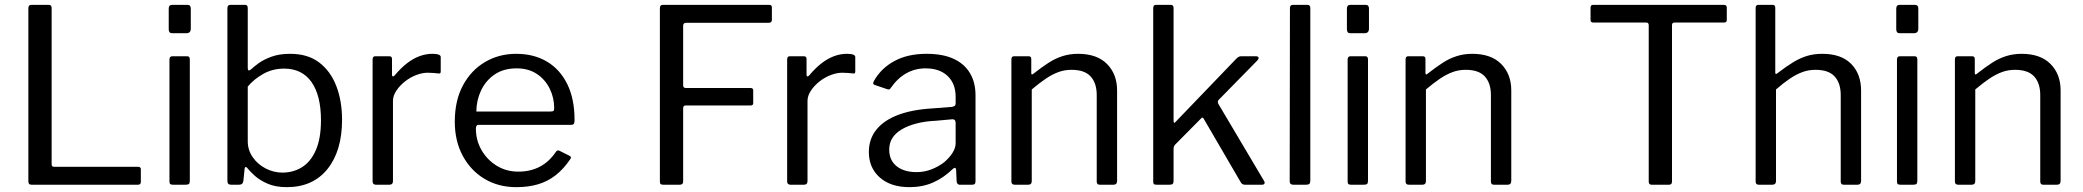

<svg xmlns="http://www.w3.org/2000/svg" viewBox="-20 -762 8591 792"><path d="M97 -728Q97 -742 109 -742H181Q193 -742 193 -729V-84Q193 -74 203 -74H549Q561 -74 561 -64V-11Q561 -6 558 -3Q555 0 549 0H111Q103 0 100 -3.5Q97 -7 97 -14V-728Z M763 -17Q763 -7 759.5 -3.5Q756 0 745 0H694Q685 0 682 -3Q679 -6 679 -14V-516Q679 -530 691 -530H752Q763 -530 763 -517ZM767 -644Q767 -625 749 -625H691Q682 -625 679 -629.5Q676 -634 676 -642V-726Q676 -742 690 -742H753Q767 -742 767 -727Z M934 0Q925 0 921.5 -4Q918 -8 918 -16V-728Q918 -742 930 -742H992Q1002 -742 1002 -728V-483Q1002 -472 1006 -471.5Q1010 -471 1017 -477Q1026 -486 1046.5 -501Q1067 -516 1099.5 -528Q1132 -540 1177 -540Q1250 -540 1297 -504Q1344 -468 1367.5 -406.5Q1391 -345 1391 -268Q1391 -140 1331 -65Q1271 10 1163 10Q1117 10 1084.5 -4Q1052 -18 1031 -37Q1010 -56 1000 -69Q996 -74 993 -73Q990 -72 989 -66L984 -16Q982 0 966 0ZM1002 -179Q1002 -143 1022.5 -113.5Q1043 -84 1076 -67Q1109 -50 1145 -50Q1190 -50 1226 -72.5Q1262 -95 1283 -143Q1304 -191 1304 -266Q1304 -368 1265 -423.5Q1226 -479 1152 -479Q1105 -479 1066.5 -457.5Q1028 -436 1002 -405Z M1531 0Q1524 0 1520.5 -3.5Q1517 -7 1517 -13V-517Q1517 -530 1528 -530H1586Q1597 -530 1597 -519V-454Q1597 -448 1600 -447Q1603 -446 1608 -451Q1634 -482 1659.5 -501.5Q1685 -521 1711 -530.5Q1737 -540 1763 -540Q1798 -540 1798 -527V-467Q1798 -457 1789 -459Q1780 -460 1768.5 -461Q1757 -462 1744 -462Q1722 -462 1697 -452.5Q1672 -443 1650.5 -426Q1629 -409 1615 -388Q1601 -367 1601 -346V-15Q1601 0 1586 0H1531Z M1943 -232Q1943 -183 1966.5 -142.5Q1990 -102 2029.5 -78Q2069 -54 2118 -54Q2168 -54 2207 -74.5Q2246 -95 2274 -137Q2278 -141 2280.5 -141.5Q2283 -142 2288 -140L2330 -119Q2339 -114 2332 -105Q2305 -65 2272.5 -39.5Q2240 -14 2200 -2Q2160 10 2110 10Q2036 10 1979 -24Q1922 -58 1889 -119Q1856 -180 1856 -260Q1856 -347 1889.5 -409.5Q1923 -472 1980.5 -506Q2038 -540 2109 -540Q2182 -540 2236 -508Q2290 -476 2320 -415Q2350 -354 2350 -268Q2350 -261 2348.5 -254Q2347 -247 2335 -247H1952Q1948 -247 1945.5 -242.5Q1943 -238 1943 -232ZM2249 -302Q2260 -302 2263 -304.5Q2266 -307 2266 -316Q2266 -359 2247.5 -396.5Q2229 -434 2194.5 -457Q2160 -480 2111 -480Q2057 -480 2020 -454.5Q1983 -429 1964 -388Q1945 -347 1945 -302Z M2702 -728Q2702 -742 2714 -742H3154Q3164 -742 3164 -731V-680Q3164 -668 3151 -668H2811Q2798 -668 2798 -656V-410Q2798 -399 2809 -399H3076Q3087 -399 3087 -389V-336Q3087 -327 3076 -327H2809Q2798 -327 2798 -316V-13Q2798 0 2784 0H2716Q2708 0 2705 -3Q2702 -6 2702 -14V-728Z M3241 0Q3234 0 3230.5 -3.5Q3227 -7 3227 -13V-517Q3227 -530 3238 -530H3296Q3307 -530 3307 -519V-454Q3307 -448 3310 -447Q3313 -446 3318 -451Q3344 -482 3369.5 -501.5Q3395 -521 3421 -530.5Q3447 -540 3473 -540Q3508 -540 3508 -527V-467Q3508 -457 3499 -459Q3490 -460 3478.5 -461Q3467 -462 3454 -462Q3432 -462 3407 -452.5Q3382 -443 3360.5 -426Q3339 -409 3325 -388Q3311 -367 3311 -346V-15Q3311 0 3296 0H3241Z M3909 -64Q3872 -28 3828.5 -9Q3785 10 3732 10Q3654 10 3609 -30Q3564 -70 3564 -135Q3564 -188 3594.5 -226.5Q3625 -265 3683.5 -287.5Q3742 -310 3828 -315L3906 -321Q3913 -322 3917.5 -325Q3922 -328 3922 -336V-363Q3922 -417 3889 -448.5Q3856 -480 3798 -480Q3755 -480 3719 -460Q3683 -440 3655 -400Q3652 -395 3649 -393.5Q3646 -392 3640 -394L3587 -412Q3583 -414 3582 -417Q3581 -420 3585 -428Q3614 -480 3669 -510Q3724 -540 3802 -540Q3869 -540 3913.5 -519.5Q3958 -499 3981 -460.5Q4004 -422 4004 -369V-15Q4004 -6 4000.5 -3Q3997 0 3990 0H3939Q3933 0 3929.5 -4.5Q3926 -9 3926 -16L3924 -62Q3922 -76 3909 -64ZM3922 -254Q3922 -271 3908 -270L3842 -264Q3796 -262 3760 -252.5Q3724 -243 3699 -228Q3674 -213 3661 -192.5Q3648 -172 3648 -145Q3648 -101 3678.5 -76.5Q3709 -52 3761 -52Q3793 -52 3822.5 -63.5Q3852 -75 3875 -93Q3897 -112 3909.5 -132Q3922 -152 3922 -171V-254Z M4166 0Q4152 0 4152 -13V-517Q4152 -530 4163 -530H4223Q4234 -530 4234 -519V-461Q4234 -456 4236 -455Q4238 -454 4243 -458Q4276 -484 4304.5 -502.5Q4333 -521 4363 -530.5Q4393 -540 4427 -540Q4505 -540 4546.5 -498Q4588 -456 4588 -389V-16Q4588 0 4573 0H4517Q4510 0 4507 -3.5Q4504 -7 4504 -13V-370Q4504 -419 4479 -446.5Q4454 -474 4400 -474Q4371 -474 4345.5 -464.5Q4320 -455 4294 -437.5Q4268 -420 4236 -393V-15Q4236 0 4221 0H4166Z M5194 -16Q5198 -10 5196 -5Q5194 0 5185 0H5115Q5109 0 5104.5 -3Q5100 -6 5097 -12L4946 -271Q4944 -275 4941.5 -276.5Q4939 -278 4934 -273L4828 -166Q4824 -162 4822.5 -157.5Q4821 -153 4821 -146V-17Q4821 -7 4817.5 -3.5Q4814 0 4803 0H4752Q4742 0 4739.5 -3Q4737 -6 4737 -14V-728Q4737 -742 4748 -742H4809Q4821 -742 4821 -729V-265Q4821 -257 4823 -255.5Q4825 -254 4831 -261L5078 -518Q5089 -530 5099 -530H5160Q5170 -530 5171.5 -524.5Q5173 -519 5165 -511L5007 -350Q5004 -347 5003.5 -343Q5003 -339 5006 -333L5194 -16Z M5385 -17Q5385 -7 5381 -3.5Q5377 0 5367 0H5315Q5300 0 5300 -14L5301 -728Q5301 -742 5313 -742H5373Q5385 -742 5385 -729Z M5623 -17Q5623 -7 5619.5 -3.5Q5616 0 5605 0H5554Q5545 0 5542 -3Q5539 -6 5539 -14V-516Q5539 -530 5551 -530H5612Q5623 -530 5623 -517ZM5627 -644Q5627 -625 5609 -625H5551Q5542 -625 5539 -629.5Q5536 -634 5536 -642V-726Q5536 -742 5550 -742H5613Q5627 -742 5627 -727Z M5792 0Q5778 0 5778 -13V-517Q5778 -530 5789 -530H5849Q5860 -530 5860 -519V-461Q5860 -456 5862 -455Q5864 -454 5869 -458Q5902 -484 5930.5 -502.5Q5959 -521 5989 -530.5Q6019 -540 6053 -540Q6131 -540 6172.5 -498Q6214 -456 6214 -389V-16Q6214 0 6199 0H6143Q6136 0 6133 -3.5Q6130 -7 6130 -13V-370Q6130 -419 6105 -446.5Q6080 -474 6026 -474Q5997 -474 5971.5 -464.5Q5946 -455 5920 -437.5Q5894 -420 5862 -393V-15Q5862 0 5847 0H5792Z M6541 -731Q6541 -736 6543.5 -739Q6546 -742 6553 -742H7091Q7097 -742 7100 -739Q7103 -736 7103 -731V-679Q7103 -669 7091 -669H6888Q6877 -669 6877 -659V-13Q6877 0 6865 0H6793Q6781 0 6781 -13V-658Q6781 -669 6771 -669H6553Q6541 -669 6541 -679Z M7235 0Q7222 0 7222 -13V-729Q7222 -742 7233 -742H7292Q7303 -742 7303 -730V-463Q7303 -458 7305 -457Q7307 -456 7312 -460Q7347 -487 7376.5 -505Q7406 -523 7434.5 -531.5Q7463 -540 7497 -540Q7575 -540 7616 -498.5Q7657 -457 7657 -388V-16Q7657 0 7642 0H7586Q7579 0 7576 -3.5Q7573 -7 7573 -13V-370Q7573 -419 7548 -446.5Q7523 -474 7469 -474Q7440 -474 7414.5 -464.5Q7389 -455 7363 -437.5Q7337 -420 7306 -393V-15Q7306 0 7290 0H7235Z M7889 -17Q7889 -7 7885.5 -3.5Q7882 0 7871 0H7820Q7811 0 7808 -3Q7805 -6 7805 -14V-516Q7805 -530 7817 -530H7878Q7889 -530 7889 -517ZM7893 -644Q7893 -625 7875 -625H7817Q7808 -625 7805 -629.5Q7802 -634 7802 -642V-726Q7802 -742 7816 -742H7879Q7893 -742 7893 -727Z M8058 0Q8044 0 8044 -13V-517Q8044 -530 8055 -530H8115Q8126 -530 8126 -519V-461Q8126 -456 8128 -455Q8130 -454 8135 -458Q8168 -484 8196.5 -502.5Q8225 -521 8255 -530.5Q8285 -540 8319 -540Q8397 -540 8438.5 -498Q8480 -456 8480 -389V-16Q8480 0 8465 0H8409Q8402 0 8399 -3.5Q8396 -7 8396 -13V-370Q8396 -419 8371 -446.5Q8346 -474 8292 -474Q8263 -474 8237.5 -464.5Q8212 -455 8186 -437.5Q8160 -420 8128 -393V-15Q8128 0 8113 0H8058Z"/></svg>

Font: Libre Franklin Thin
Style: Regular
Weight: 400
Version: Version 3.000